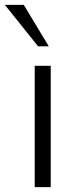

<svg xmlns="http://www.w3.org/2000/svg" viewBox="-56 -771 316 791"><path d="M153 0V-500H87V0ZM145 -580 42 -751H-36L101 -580Z"/></svg>

Font: Perun Light
Style: Regular
Weight: 300
Foundry: Copyright (c) Stefan Peev, Context Ltd, 2016
Version: Version 1.089